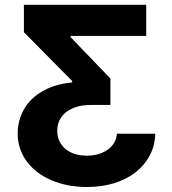

<svg xmlns="http://www.w3.org/2000/svg" viewBox="-20 -565 696 777"><path d="M272 -231.5V-237.2L76.7 -434.7V-545.5H571.7V-419.7H265.6V-414.8L426.8 -247.2V-140.3H348.4Q314.6 -140.3 289.1 -132.3Q263.5 -124.3 246.3 -110.3Q229 -96.2 220.3 -77.1Q211.6 -57.9 211.6 -35.5Q211.6 -12.1 220.5 6.4Q229.4 24.9 245.2 38Q261 51.1 283 58.1Q305 65 331.3 65Q356.2 65 377.7 58.8Q399.1 52.6 415.5 41Q431.8 29.5 441.8 13.1Q451.7 -3.2 453.1 -23.8H608.3Q606.9 24.9 585.9 64.5Q565 104 528.4 132.5Q491.8 160.9 441.8 176.3Q391.7 191.8 331.7 191.8Q291.5 191.8 255.3 184.7Q219.1 177.6 187.9 164.2Q156.6 150.9 131.4 131.7Q106.2 112.6 88.4 88.4Q70.7 64.3 61.1 35.7Q51.5 7.1 51.5 -25.2Q51.5 -61.4 64.5 -96.2Q77.4 -131 104.4 -159.3Q131.4 -187.5 172.9 -206.7Q214.5 -225.9 272 -231.5Z"/></svg>

Font: Cannonade
Style: Bold
Weight: 700
Designer: Rasmus Andersson
Foundry: rsms
Version: Version 3.012;git-f93a4a705